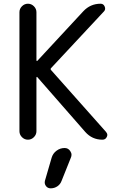

<svg xmlns="http://www.w3.org/2000/svg" viewBox="-20 -775 650 1037"><path d="M329.1 24.4Q348.6 24.4 359.4 41Q366.2 50.8 366.2 60.5Q366.2 68.4 363.3 75.2L312.5 202.1Q305.7 220.7 289.6 231.4Q273.4 242.2 253.9 242.2Q237.3 242.2 228 229.5Q218.8 216.8 222.7 201.2L258.8 77.1Q265.6 53.7 285.2 39.1Q304.7 24.4 329.1 24.4ZM176.8 -449.2Q176.8 -446.3 178.7 -445.8Q180.7 -445.3 181.6 -446.3L429.7 -713.9Q467.8 -754.9 523.4 -754.9Q539.1 -754.9 545.4 -739.7Q551.8 -724.6 542 -713.9L255.9 -407.2Q251 -402.3 255.9 -396.5L552.7 -62.5Q559.6 -54.7 559.6 -45.9Q559.6 -41 556.6 -35.2Q549.8 -20.5 533.2 -20.5Q477.5 -20.5 440.4 -62.5L181.6 -358.4Q180.7 -360.4 178.7 -359.4Q176.8 -358.4 176.8 -357.4V-66.4Q176.8 -47.9 163.1 -34.2Q149.4 -20.5 130.9 -20.5Q112.3 -20.5 98.6 -34.2Q85 -47.9 85 -66.4V-709Q85 -727.5 98.6 -741.2Q112.3 -754.9 130.9 -754.9Q149.4 -754.9 163.1 -741.2Q176.8 -727.5 176.8 -709Z"/></svg>

Font: Gen Jyuu Gothic P Regular
Style: Regular
Weight: 400
Designer: [Source Han Sans]
Ryoko NISHIZUKA  (kana & ideographs); Paul D. Hunt (Latin, Greek & Cyrillic); Wenlong ZHANG  (bopomofo
Version: Version 1.002.20150607